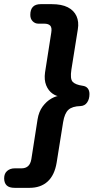

<svg xmlns="http://www.w3.org/2000/svg" viewBox="-73 -725 484 925"><path d="M-2 180Q-29 180 -41 168Q-53 156 -53 134Q-53 111 -38.5 98.5Q-24 86 -2 86H31Q50 86 62 75.5Q74 65 78 42L108 -150Q114 -187 132.5 -212Q151 -237 175 -250.5Q199 -264 220 -264L221 -260Q200 -260 180 -274Q160 -288 149.5 -314Q139 -340 144 -376L174 -568Q178 -592 169 -601.5Q160 -611 140 -611H112Q96 -611 84.5 -622.5Q73 -634 73 -653Q73 -679 85.5 -692Q98 -705 123 -705H176Q224 -705 253.5 -690Q283 -675 295.5 -647.5Q308 -620 302 -584L271 -390Q264 -345 277 -331Q290 -317 324 -312Q341 -310 349.5 -299.5Q358 -289 358 -272Q358 -247 346.5 -231Q335 -215 315 -214Q275 -213 256.5 -196Q238 -179 231 -136L200 58Q190 119 156.5 149.5Q123 180 69 180Z"/></svg>

Font: Nunito ExtraLight
Style: Italic
Weight: 200
Italic angle: -9°
Designer: Vernon Adams
Foundry: Vernon Adams
Version: Version 3.602